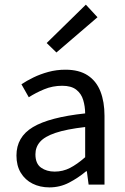

<svg xmlns="http://www.w3.org/2000/svg" viewBox="-20 -801 544 833"><path d="M194.3 12Q153.6 12 121.2 -4.3Q88.8 -20.5 70.1 -51.5Q51.4 -82.4 51.4 -126.2Q51.4 -206.8 122.8 -249.5Q194.2 -292.3 349.5 -309Q349.2 -339.5 341 -367Q332.9 -394.6 311.1 -411.7Q289.4 -428.9 249.9 -428.9Q208.1 -428.9 171.1 -413.4Q134 -397.9 104.9 -379L73 -435.4Q95.3 -450.4 125 -464.9Q154.7 -479.4 189.9 -489Q225.1 -498.6 264.1 -498.6Q323.2 -498.6 360.7 -473.9Q398.2 -449.2 415.8 -404.2Q433.4 -359.2 433.4 -298.3V0H364.5L356.8 -57.9H353.6Q319.1 -29.1 279.5 -8.5Q239.9 12 194.3 12ZM217.2 -56.5Q252.6 -56.5 283.5 -72.3Q314.3 -88.1 349.5 -118.9V-249.9Q267.8 -240.4 220.7 -224.5Q173.6 -208.6 153.7 -185.6Q133.7 -162.7 133.7 -131.5Q133.7 -91.2 157.9 -73.8Q182.1 -56.5 217.2 -56.5ZM224.8 -573.3 182.5 -614.3 352.5 -780.8 403 -726.2Z"/></svg>

Font: Source Sans Variable
Style: Regular
Weight: 200
Designer: Paul D. Hunt
Foundry: Adobe Systems Incorporated
Version: Version 3.006;hotconv 1.0.111;makeotfexe 2.5.65597